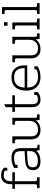

<svg xmlns="http://www.w3.org/2000/svg" viewBox="1303 -2020 732 3378"><g transform="rotate(-90 1669.0 -331.0)"><path d="M48 -45H83Q102 -45 109.5 -53Q117 -61 117 -81V-435H35V-480H117V-509Q117 -585 156.5 -631Q196 -677 266 -677Q313 -677 346.5 -665.5Q380 -654 407 -628V-569H355V-612Q339 -623 319 -627Q299 -631 270 -631Q220 -631 195 -599.5Q170 -568 170 -510V-480H327V-435H170V-81Q170 -61 177.5 -53Q185 -45 204 -45H239V0H48Z M364 -117Q364 -186 406 -217Q448 -248 525 -253L699 -265V-330Q699 -394 674 -421.5Q649 -449 583 -449Q542 -449 513 -443Q484 -437 457 -424V-387H404V-448Q482 -495 581 -495Q674 -495 713 -452Q752 -409 752 -329V-78Q752 -56 759.5 -47Q767 -38 784 -38H812V0H716L705 -61Q649 15 517 15Q443 15 403.5 -19Q364 -53 364 -117ZM699 -165V-223L524 -211Q462 -207 438.5 -186Q415 -165 415 -115Q415 -73 441.5 -52Q468 -31 529 -31Q605 -31 652 -64.5Q699 -98 699 -165Z M906 -149V-399Q906 -419 898.5 -427Q891 -435 872 -435H837V-480H959V-150Q959 -28 1081 -28Q1147 -28 1189.5 -68.5Q1232 -109 1232 -181V-399Q1232 -419 1224.5 -427Q1217 -435 1198 -435H1163V-480H1285V-81Q1285 -61 1292.5 -53Q1300 -45 1319 -45H1345V0H1246L1240 -68Q1208 -25 1167.5 -5Q1127 15 1066 15Q989 15 947.5 -28Q906 -71 906 -149Z M1472 -136V-435H1390V-480H1472V-597L1525 -622V-480H1682V-435H1525V-135Q1525 -80 1544.5 -55.5Q1564 -31 1606 -31Q1634 -31 1653 -35.5Q1672 -40 1687 -52V-95H1739V-36Q1710 -9 1679 3Q1648 15 1602 15Q1540 15 1506 -23.5Q1472 -62 1472 -136Z M1764 -232Q1764 -362 1824.5 -428.5Q1885 -495 1996 -495Q2102 -495 2155 -433.5Q2208 -372 2208 -263V-218H1818Q1818 -121 1869.5 -74.5Q1921 -28 1998 -28Q2049 -28 2081 -35.5Q2113 -43 2138 -59V-93H2191V-36Q2148 -9 2103 3Q2058 15 1998 15Q1932 15 1879 -12.5Q1826 -40 1795 -95.5Q1764 -151 1764 -232ZM2160 -263Q2160 -357 2120.5 -403Q2081 -449 1996 -449Q1909 -449 1863.5 -399Q1818 -349 1818 -263Z M2332 -149V-399Q2332 -419 2324.5 -427Q2317 -435 2298 -435H2263V-480H2385V-150Q2385 -28 2507 -28Q2573 -28 2615.5 -68.5Q2658 -109 2658 -181V-399Q2658 -419 2650.5 -427Q2643 -435 2624 -435H2589V-480H2711V-81Q2711 -61 2718.5 -53Q2726 -45 2745 -45H2771V0H2672L2666 -68Q2634 -25 2593.5 -5Q2553 15 2492 15Q2415 15 2373.5 -28Q2332 -71 2332 -149Z M2905 -627H2968V-564H2905ZM2841 -45H2876Q2895 -45 2902.5 -53Q2910 -61 2910 -81V-399Q2910 -419 2902.5 -427Q2895 -435 2876 -435H2841V-480H2963V-81Q2963 -61 2970.5 -53Q2978 -45 2997 -45H3032V0H2841Z M3112 -45H3147Q3166 -45 3173.5 -53Q3181 -61 3181 -81V-581Q3181 -601 3173.5 -609Q3166 -617 3147 -617H3112V-662H3234V-81Q3234 -61 3241.5 -53Q3249 -45 3268 -45H3303V0H3112Z"/></g></svg>

Font: Pridi ExtraLight
Style: Regular
Weight: 275
Designer: Katatrad Team
Foundry: CadsonDemak
Version: Version 1.001